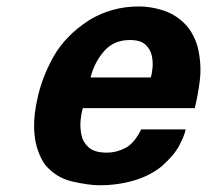

<svg xmlns="http://www.w3.org/2000/svg" viewBox="-20 -542 627 581"><path d="M569.3 -214.8H230.5Q226.6 -202.1 224.1 -180.2Q221.7 -158.2 226.1 -135.3Q230.5 -112.3 248 -96.2Q265.6 -80.1 303.7 -80.1Q332 -80.1 359.4 -94.2Q386.7 -108.4 407.2 -150.4H542Q538.1 -131.8 522.9 -102.5Q507.8 -73.2 470.7 -40Q435.5 -10.7 386.2 3.9Q336.9 18.6 281.2 18.6Q249 18.6 199.2 7.3Q149.4 -3.9 116.2 -43.9Q65.4 -118.2 92.8 -241.2Q105.5 -304.7 141.1 -369.1Q176.8 -433.6 249 -480.5Q317.4 -522.5 400.4 -522.5Q435.5 -522.5 471.7 -511.2Q507.8 -500 536.1 -473.1Q564.5 -446.3 578.1 -400.4Q590.8 -346.7 584.5 -297.4Q578.1 -248 569.3 -214.8ZM253.9 -307.6H436.5Q439.5 -317.4 441.4 -335.4Q443.4 -353.5 439.5 -373Q435.5 -392.6 420.4 -406.7Q405.3 -420.9 373 -420.9Q324.2 -420.9 294.9 -387.2Q265.6 -353.5 253.9 -307.6Z"/></svg>

Font: FreeUniversal
Style: BoldItalic
Weight: 700
Italic angle: -11°
Version: Version 1.001 March 22, 2017